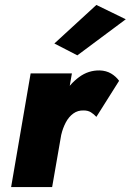

<svg xmlns="http://www.w3.org/2000/svg" viewBox="-20 -757 529 777"><path d="M271 -460H104L25 0H191ZM370 -284 462 -430Q449 -448 429.5 -459.5Q410 -471 384 -472Q338 -473 300 -445Q262 -417 236.5 -373Q211 -329 202 -281L228 -212Q234 -238 246 -261Q258 -284 276.5 -297.5Q295 -311 319 -310Q336 -310 348 -302.5Q360 -295 370 -284ZM489 -679 370 -737 200 -581 293 -533Z"/></svg>

Font: Jost ExtraBold
Style: Italic
Weight: 800
Italic angle: -5°
Version: Version 3.710